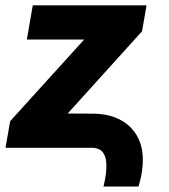

<svg xmlns="http://www.w3.org/2000/svg" viewBox="-40 -548 625 712"><path d="M243.7 -127 221.2 0H18.6L40.5 -127ZM486.8 -432.1 96.2 0H-19.5L-2.4 -98.6L387.2 -528.3H503.4ZM450.7 -528.3 428.7 -401.4H59.6L81.5 -528.3ZM186 0 208.5 -127 310.1 -126.5Q368.2 -125 409.9 -101.6Q451.7 -78.1 472.7 -35.4Q493.7 7.3 488.8 65.9Q487.3 85.9 483.4 105.2Q479.5 124.5 473.6 143.6H343.8Q346.7 131.8 349.1 119.6Q351.6 107.4 353 95.2Q355.5 74.7 354 53.7Q352.5 32.7 341.8 17.6Q331.1 2.4 305.7 0Z"/></svg>

Font: Roboto Black
Style: Italic
Weight: 900
Italic angle: -12°
Designer: Christian Robertson
Foundry: Google
Version: Version 3.0; 2020